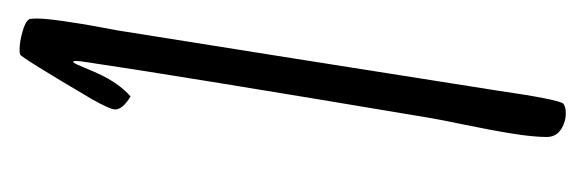

<svg xmlns="http://www.w3.org/2000/svg" viewBox="-226 -440 612 201"><g transform="rotate(-90 80.5 -340.0)"><path d="M115.2 -554.2Q116.7 -563.5 116.7 -566.9Q116.7 -569.8 115.7 -569.8Q114.7 -569.8 112.8 -565.4Q110.8 -561 107.9 -554Q105 -546.9 103.5 -543.9Q93.8 -522.5 79.6 -509.8Q65.9 -518.1 65.9 -525.9Q65.9 -531.2 76.7 -550.3Q120.1 -624 123.5 -625.5Q124.5 -626 128.4 -626Q136.7 -626 147.2 -623Q157.7 -620.1 160.2 -616.2Q161.1 -614.7 161.1 -608.4Q161.1 -598.6 158.4 -580.1Q155.8 -561.5 151.9 -540.8Q147.9 -520 147.9 -518.6Q127 -388.2 85.9 -127.4Q76.2 -60.5 71.8 -56.6Q68.4 -54.2 62 -54.2Q52.7 -54.2 44.9 -59.3Q37.1 -64.5 37.1 -74.2Q37.1 -87.9 40.5 -109.4Q43.9 -130.9 49.8 -159.4Q55.7 -188 57.1 -196.8Q101.1 -459 115.2 -554.2Z"/></g></svg>

Font: Sintesa 2
Style: 2
Weight: 400
Version: Version 001.000